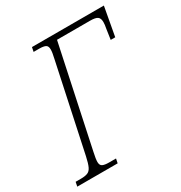

<svg xmlns="http://www.w3.org/2000/svg" viewBox="-185 -835 901 955"><g transform="rotate(-30 265.5 -357.0)"><path d="M-17 0 -12 -25H19Q42 -25 56.5 -30.5Q71 -36 79.5 -54Q88 -72 96 -109L202 -606Q210 -640 210 -657Q210 -677 198.5 -683Q187 -689 162 -689H130L135 -714H548L518 -549H492L501 -610Q505 -629 505 -644Q505 -666 493.5 -674.5Q482 -683 451 -683H261L139 -109Q131 -73 131 -56Q131 -37 143 -31Q155 -25 180 -25H220L215 0Z"/></g></svg>

Font: Noto Serif SemiCondensed ExtraLight
Style: Italic
Weight: 200
Width: 4
Italic angle: -12°
Designer: Monotype Design Team
Foundry: Monotype Imaging Inc.
Version: Version 2.013